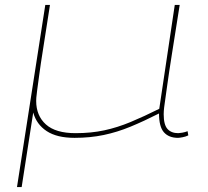

<svg xmlns="http://www.w3.org/2000/svg" viewBox="-20 -550 846 780"><path d="M49 210 164 -530H183Q167 -426 156 -357Q145 -288 139.5 -246.5Q134 -205 131 -183.5Q128 -162 127.5 -153Q127 -144 127 -140Q127 -80 166.5 -44.5Q206 -9 287 -9Q350 -9 403.5 -20.5Q457 -32 511 -54.5Q565 -77 627 -108L690 -530H710Q691 -410 678.5 -331Q666 -252 659.5 -204.5Q653 -157 649.5 -133Q646 -109 645.5 -99.5Q645 -90 645 -86Q645 -43 660.5 -26Q676 -9 704 -9Q709 -9 720.5 -11Q732 -13 742 -17L745 0Q735 5 722 7.5Q709 10 703 10Q666 10 646 -12.5Q626 -35 626 -89Q565 -58 510.5 -35.5Q456 -13 401 -1.5Q346 10 283 10Q211 10 169.5 -17.5Q128 -45 115 -93L68 210Z"/></svg>

Font: Georama ExtraExtended Thin
Style: Italic
Weight: 100
Width: 8
Italic angle: -9°
Designer: Jean-Baptiste Levee
Foundry: Production Type
Version: Version 1.000